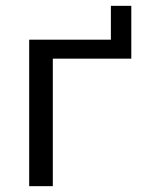

<svg xmlns="http://www.w3.org/2000/svg" viewBox="-20 -638 485 658"><path d="M80 0H161V-437H430V-618H360V-502H80Z"/></svg>

Font: Poppy and Pepper
Style: Regular
Weight: 400
Designer: Thy Ha
Foundry: Thy Ha
Version: Version 0.001;Glyphs 3.2 (3227)